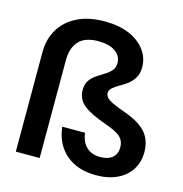

<svg xmlns="http://www.w3.org/2000/svg" viewBox="-107 -816 884 925"><g transform="rotate(15 335.0 -353.5)"><path d="M452 10Q361 10 303.5 -38.5Q246 -87 236 -174H350Q354 -131 380 -105.5Q406 -80 450 -80Q489 -80 510.5 -98.5Q532 -117 532 -150Q532 -181 512 -200.5Q492 -220 437 -239Q356 -267 320.5 -296Q285 -325 285 -371Q285 -400 298 -418.5Q311 -437 330.5 -450Q350 -463 369 -474.5Q388 -486 401 -501Q414 -516 414 -538Q414 -574 383 -595.5Q352 -617 299 -617Q232 -617 201 -583Q170 -549 170 -488V0H51V-496Q51 -561 80.5 -610.5Q110 -660 166.5 -688.5Q223 -717 304 -717Q376 -717 427.5 -694.5Q479 -672 506.5 -634Q534 -596 534 -550Q534 -518 521 -496.5Q508 -475 489 -461Q470 -447 450.5 -436Q431 -425 418 -413.5Q405 -402 405 -388Q405 -376 413.5 -366Q422 -356 444.5 -345Q467 -334 510 -319Q585 -292 617.5 -254Q650 -216 650 -157Q650 -108 626 -70Q602 -32 557.5 -11Q513 10 452 10Z"/></g></svg>

Font: DM Sans 36pt SemiBold
Style: Regular
Weight: 600
Designer: Colophon Foundry, Jonny Pinhorn
Foundry: Colophon Foundry
Version: Version 4.004;gftools[0.9.30]